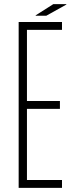

<svg xmlns="http://www.w3.org/2000/svg" viewBox="-20 -906 369 926"><path d="M70 0V-800H279V-762H110V-419H269V-381H110V-38H279V0ZM152 -830V-832L237 -886H300V-884L203 -830Z"/></svg>

Font: Big Shoulders Text Thin
Style: Regular
Weight: 100
Designer: Patric King
Foundry: XO Type Co
Version: Version 1.000; ttfautohint (v1.8.2)